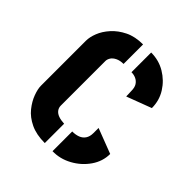

<svg xmlns="http://www.w3.org/2000/svg" viewBox="-161 -666 772 772"><g transform="rotate(45 225.5 -279.5)"><path d="M213 0Q165 0 131.5 -16Q98 -32 78 -57Q58 -82 48.5 -108Q39 -134 39 -152V-408Q39 -429 49 -454.5Q59 -480 80.5 -504Q102 -528 134.5 -544Q167 -560 212 -560V-449Q192 -449 178 -442Q164 -435 158 -425Q152 -415 152 -406V-152Q152 -140 159 -130.5Q166 -121 179.5 -116Q193 -111 213 -110ZM258 1V-111Q277 -111 291.5 -116.5Q306 -122 314.5 -134.5Q323 -147 323 -167V-196L430 -155Q430 -113 405 -77Q380 -41 340.5 -19.5Q301 2 258 1ZM312 -364 311 -393Q311 -414 303.5 -425.5Q296 -437 284 -442.5Q272 -448 258 -448V-560Q302 -560 338 -538.5Q374 -517 396 -482Q418 -447 418 -404Z"/></g></svg>

Font: Stick No Bills ExtraLight
Style: Bold
Weight: 700
Version: Version 2.000